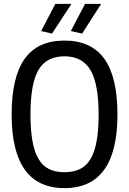

<svg xmlns="http://www.w3.org/2000/svg" viewBox="-20 -959 665 989"><path d="M312 10Q40 10 40 -369Q40 -562 107 -656Q174 -750 312 -750Q450 -750 517.5 -656Q585 -562 585 -369Q585 10 312 10ZM312 -72Q359 -72 392.5 -88.5Q426 -105 447 -141Q468 -177 478 -233.5Q488 -290 488 -369Q488 -527 446 -598Q404 -669 312 -669Q219 -669 178 -598.5Q137 -528 137 -369Q137 -290 147 -233.5Q157 -177 178 -141Q199 -105 232 -88.5Q265 -72 312 -72ZM192 -799 265 -939H348L248 -786ZM345 -799 418 -939H501L403 -786Z"/></svg>

Font: Encode Sans Compressed
Style: Medium
Weight: 500
Designer: Pablo Impallari, Andres Torresi
Foundry: Pablo Impallari, Andres Torresi
Version: Version 1.000; ttfautohint (v1.00) -l 8 -r 50 -G 200 -x 14 -